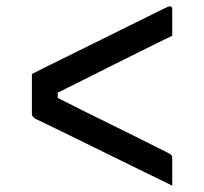

<svg xmlns="http://www.w3.org/2000/svg" viewBox="-20 -598 640 602"><path d="M80 -366Q121 -387 171.5 -411.5Q222 -436 272.5 -461.5Q323 -487 368.5 -509Q414 -531 446.5 -547.5Q479 -564 492 -570Q502 -575 506 -576.5Q510 -578 513 -578Q515 -578 516.5 -577.5Q518 -577 518.5 -575.5Q519 -574 519.5 -572.5Q520 -571 520 -569Q520 -549 520 -528Q520 -507 520 -486Q473 -463 426.5 -440Q380 -417 333 -393.5Q286 -370 239.5 -346.5Q193 -323 146 -300L161 -328V-274L149 -297Q194 -274 239.5 -251.5Q285 -229 329.5 -207Q374 -185 419.5 -162.5Q465 -140 510 -117Q516 -114 518 -111Q520 -108 520 -101Q520 -80 520 -58.5Q520 -37 520 -16Q466 -42 412.5 -68.5Q359 -95 305.5 -121Q252 -147 198.5 -173.5Q145 -200 92 -225Q88 -228 85 -230.5Q82 -233 81 -236Q80 -239 80 -244Q80 -275 80 -305.5Q80 -336 80 -366Z"/></svg>

Font: Recursive Monospace
Style: Regular
Weight: 400
Version: Version 1.047